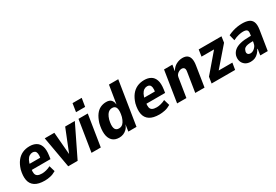

<svg xmlns="http://www.w3.org/2000/svg" viewBox="52 -1705 3867 2686"><g transform="rotate(-30 1985.5 -362.0)"><path d="M265 11Q162 11 106.5 -26Q51 -63 38 -131Q25 -199 48 -293Q71 -368 108.5 -416.5Q146 -465 198 -489.5Q250 -514 317 -514Q376 -514 419.5 -489.5Q463 -465 482.5 -410.5Q502 -356 489 -264L481 -211H158L172 -300H380L364 -280Q374 -335 369 -364.5Q364 -394 348 -406Q332 -418 309 -418Q282 -418 257.5 -402.5Q233 -387 215 -353Q197 -319 186 -261L182 -234Q173 -184 179 -153.5Q185 -123 210 -109Q235 -95 281 -95Q311 -95 348.5 -104.5Q386 -114 419 -132L447 -37Q398 -8 350.5 1.5Q303 11 265 11Z M646 0 557 -503H712L742 -146H744L887 -503H1043L798 0Z M1119 -601 1140 -735H1288L1266 -601ZM1022 0 1102 -503H1252L1172 0Z M1468 11Q1395 11 1355 -30.5Q1315 -72 1308.5 -143.5Q1302 -215 1325 -307Q1349 -382 1382.5 -427.5Q1416 -473 1459.5 -493.5Q1503 -514 1553 -514Q1608 -514 1633 -486.5Q1658 -459 1661 -416L1664 -415L1711 -705H1861L1749 0H1617L1633 -106H1632Q1618 -66 1592 -40Q1566 -14 1534.5 -1.5Q1503 11 1468 11ZM1527 -103Q1553 -103 1573 -114Q1593 -125 1610.5 -152Q1628 -179 1641 -222Q1662 -309 1648.5 -354.5Q1635 -400 1584 -400Q1560 -400 1539 -389Q1518 -378 1500.5 -352Q1483 -326 1469 -281Q1448 -195 1461.5 -149Q1475 -103 1527 -103Z M2117 11Q2014 11 1958.5 -26Q1903 -63 1890 -131Q1877 -199 1900 -293Q1923 -368 1960.5 -416.5Q1998 -465 2050 -489.5Q2102 -514 2169 -514Q2228 -514 2271.5 -489.5Q2315 -465 2334.5 -410.5Q2354 -356 2341 -264L2333 -211H2010L2024 -300H2232L2216 -280Q2226 -335 2221 -364.5Q2216 -394 2200 -406Q2184 -418 2161 -418Q2134 -418 2109.5 -402.5Q2085 -387 2067 -353Q2049 -319 2038 -261L2034 -234Q2025 -184 2031 -153.5Q2037 -123 2062 -109Q2087 -95 2133 -95Q2163 -95 2200.5 -104.5Q2238 -114 2271 -132L2299 -37Q2250 -8 2202.5 1.5Q2155 11 2117 11Z M2405 0 2484 -503H2619L2603 -408H2605Q2636 -463 2685 -488.5Q2734 -514 2785 -514Q2836 -514 2864 -492Q2892 -470 2900.5 -428Q2909 -386 2899 -326L2848 0H2698L2747 -310Q2753 -341 2748 -357.5Q2743 -374 2730.5 -381.5Q2718 -389 2700 -389Q2680 -389 2658.5 -378Q2637 -367 2622 -349.5Q2607 -332 2604 -308L2555 0Z M2962 0 2978 -101 3261 -432 3241 -396H3028L3044 -503H3412L3398 -407L3111 -76L3130 -108H3360L3342 0Z M3590 11Q3538 11 3503 -14Q3468 -39 3455 -79.5Q3442 -120 3454 -168Q3469 -214 3504.5 -243.5Q3540 -273 3600.5 -288Q3661 -303 3750 -303H3793L3782 -224H3752Q3707 -224 3675 -218.5Q3643 -213 3624.5 -199Q3606 -185 3599 -157Q3590 -130 3603 -111.5Q3616 -93 3649 -93Q3670 -93 3692.5 -106Q3715 -119 3733 -143.5Q3751 -168 3756 -204L3776 -333Q3783 -378 3765 -393.5Q3747 -409 3704 -409Q3675 -409 3632.5 -399.5Q3590 -390 3541 -365L3518 -459Q3560 -479 3599 -491Q3638 -503 3675.5 -508.5Q3713 -514 3751 -514Q3810 -514 3852 -498Q3894 -482 3912.5 -440Q3931 -398 3920 -321L3869 0H3748L3763 -99H3757Q3740 -67 3716.5 -42Q3693 -17 3662 -3Q3631 11 3590 11Z"/></g></svg>

Font: Nunito Sans 7pt Condensed ExtraBold
Style: Italic
Weight: 800
Width: 3
Italic angle: -9°
Designer: Vernon Adams
Foundry: Vernon Adams
Version: Version 3.101;gftools[0.9.27]